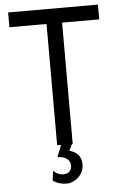

<svg xmlns="http://www.w3.org/2000/svg" viewBox="-60 -742 622 984"><g transform="rotate(-5 251.0 -250.0)"><path d="M211 0H231L207 61C249 61 273 81 273 110C273 136 255 151 232 151C208 151 189 140 179 128L172 178C191 192 214 200 243 200C283 200 332 164 332 109C332 66 309 45 271 33L287 0H291V-624H482V-700H20V-624H211Z"/></g></svg>

Font: Fixel Text Regular
Style: Regular
Weight: 400
Width: 4
Designer: AlfaBravo + MacPaw
Foundry: Kyrylo Tkachov, Marchela Mozhyna, Serhii Makarenko, Maria Weinstein, Zakhar Kryvoshyya
Version: Version 1.211